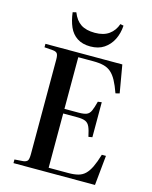

<svg xmlns="http://www.w3.org/2000/svg" viewBox="-137 -1036 887 1124"><g transform="rotate(15 307.0 -474.0)"><path d="M56 0V-22L110 -26Q129 -29 135 -39Q141 -49 141 -78V-651Q141 -676 134.5 -686Q128 -696 108 -698L56 -702V-723H522L551 -555L527 -549Q511 -594 495.5 -622.5Q480 -651 461 -667.5Q442 -684 416 -690.5Q390 -697 352 -697H262V-384H348Q379 -384 395.5 -390.5Q412 -397 421 -416.5Q430 -436 440 -475L463 -478V-266L440 -262Q432 -301 423 -321Q414 -341 397 -348.5Q380 -356 348 -356H262V-27H380Q416 -27 440.5 -33.5Q465 -40 482.5 -57Q500 -74 514.5 -104Q529 -134 543 -181H568L550 0ZM313 -776Q265 -776 233 -797Q201 -818 184.5 -855.5Q168 -893 162 -943L183 -948Q201 -902 233 -881Q265 -860 318 -860Q371 -860 403.5 -883.5Q436 -907 450 -948L470 -944Q467 -896 448 -858.5Q429 -821 395.5 -798.5Q362 -776 313 -776Z"/></g></svg>

Font: Literata 60pt Medium
Style: Regular
Weight: 500
Designer: Latin by Veronika Burian and Jose Scaglione. Greek by Irene Vlachou. Cyrillic by Vera Evstafieva.
Foundry: TypeTogether
Version: Version 3.103;gftools[0.9.29]